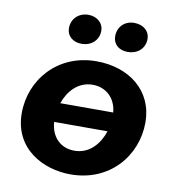

<svg xmlns="http://www.w3.org/2000/svg" viewBox="-83 -811 816 896"><g transform="rotate(10 325.0 -363.0)"><path d="M310 11C497 11 613 -131 613 -288C613 -438 495 -530 339 -530C155 -530 37 -389 37 -232C37 -62 181 11 310 11ZM309 -101C242 -101 198 -147 193 -217H446C426 -157 382 -101 309 -101ZM256 -598C299 -598 336 -627 336 -674C336 -710 306 -737 264 -737C220 -737 185 -706 185 -660C185 -624 213 -598 256 -598ZM474 -598C519 -598 555 -627 555 -674C555 -710 526 -737 481 -737C437 -737 404 -706 404 -660C404 -624 431 -598 474 -598ZM206 -308C226 -366 271 -419 341 -419C399 -419 450 -381 457 -308Z"/></g></svg>

Font: Fixel Display
Style: Bold Italic
Weight: 700
Italic angle: -10°
Designer: AlfaBravo + MacPaw
Foundry: Kyrylo Tkachov, Marchela Mozhyna, Serhii Makarenko, Maria Weinstein, Zakhar Kryvoshyya
Version: Version 1.210;Glyphs 3.2 (3217)